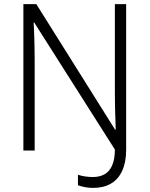

<svg xmlns="http://www.w3.org/2000/svg" viewBox="-20 -734 729 936"><path d="M434 182Q412 182 392.5 178Q373 174 360 169V118Q375 123 394 126Q413 129 433 129Q465 129 489 116Q513 103 526.5 73Q540 43 540 -5L147 -624H144Q145 -606 146 -584.5Q147 -563 147.5 -539.5Q148 -516 148.5 -492Q149 -468 149 -445V0H94V-714H157L541 -102H544Q544 -119 543 -140Q542 -161 541.5 -184Q541 -207 540.5 -230.5Q540 -254 540 -277V-714H595V-5Q595 56 576 98Q557 140 521 161Q485 182 434 182Z"/></svg>

Font: Noto Sans Display Light
Style: Regular
Weight: 300
Designer: Monotype Design Team
Foundry: Monotype Imaging Inc.
Version: Version 2.003